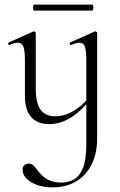

<svg xmlns="http://www.w3.org/2000/svg" viewBox="-20 -531 521 832"><path d="M135 -388V-145Q135 -84 156 -55.5Q177 -27 219 -27Q260 -27 301 -51.5Q342 -76 373 -119L378 -108Q329 -46 284 -19.5Q239 7 192 7Q143 7 115.5 -23.5Q88 -54 88 -115V-270Q88 -311 81.5 -328.5Q75 -346 58 -346Q43 -346 22 -336Q18 -334 16 -340Q14 -346 18 -347L123 -394Q125 -395 126 -395Q128 -395 131.5 -393Q135 -391 135 -388ZM401 -388V70Q401 131 378.5 178.5Q356 226 312.5 253.5Q269 281 205 281Q169 281 140.5 270.5Q112 260 95 243Q78 226 78 205Q78 190 86.5 184Q95 178 105 178Q117 178 125.5 186.5Q134 195 142.5 207Q151 219 164 231Q177 243 196.5 251.5Q216 260 247 260Q275 260 299.5 247Q324 234 339 198Q354 162 354 94V-270Q354 -311 348 -328.5Q342 -346 325 -346Q310 -346 289 -336Q285 -334 282.5 -340Q280 -346 284 -347L389 -394Q392 -395 393 -395Q395 -395 398 -393Q401 -391 401 -388ZM128 -485Q125 -485 123.5 -491.5Q122 -498 123.5 -504.5Q125 -511 128 -511H379Q383 -511 384 -504.5Q385 -498 384 -491.5Q383 -485 379 -485Z"/></svg>

Font: Cormorant Infant Light
Style: Regular
Weight: 300
Designer: Christian Thalmann (Catharsis Fonts)
Foundry: Catharsis Fonts
Version: Version 4.001